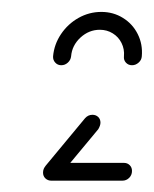

<svg xmlns="http://www.w3.org/2000/svg" viewBox="-20 -687 262 327"><path d="M53.3 -393Q53.3 -400 58.1 -404.8Q63 -409.6 69.6 -409.6H191.1Q197 -409.6 200.9 -405.7Q204.8 -401.9 204.8 -395.9Q204.8 -388.9 200 -384.1Q195.2 -379.3 188.5 -379.3H67.4Q61.5 -379.3 57.4 -383.1Q53.3 -387 53.3 -393ZM67.8 -380Q61.9 -380 57.8 -384.1Q53.7 -388.1 53.7 -393.7Q53.7 -399.6 57.8 -404.8L124.8 -485.6Q130 -491.5 137.4 -491.5Q143.3 -491.5 147.2 -487.8Q151.1 -484.1 151.1 -478.1Q151.1 -473.3 147.4 -467L80 -385.9Q74.8 -380 67.8 -380ZM84.4 -575.9Q78.1 -575.9 74.1 -580.4Q70 -584.8 70.4 -591.1Q72.2 -611.5 83.9 -628.9Q95.6 -646.3 113.7 -656.5Q131.9 -666.7 152.6 -666.7Q173 -666.7 189.4 -656.5Q205.9 -646.3 214.6 -628.9Q223.3 -611.5 221.5 -591.1Q221.1 -584.8 216.1 -580.4Q211.1 -575.9 204.8 -575.9Q198.5 -575.9 194.4 -580.4Q190.4 -584.8 191.1 -591.1Q192.2 -603.3 187 -613.7Q181.9 -624.1 172 -630.2Q162.2 -636.3 150 -636.3Q131.5 -636.3 117 -623Q102.6 -609.6 101.1 -591.1Q100.4 -584.8 95.6 -580.4Q90.7 -575.9 84.4 -575.9Z"/></svg>

Font: 26F Galaxy Sans Light
Style: Italic
Weight: 300
Italic angle: -5°
Designer: C₂₉H₂₅N₃O₅
Version: Version 1.200